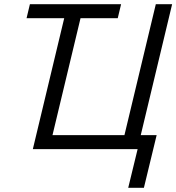

<svg xmlns="http://www.w3.org/2000/svg" viewBox="-20 -713 843 918"><path d="M593 185 638 0H137L287 -626H107L123 -693H559L543 -626H365L231 -67H575L725 -693H803L653 -67H729L668 185Z"/></svg>

Font: Ubuntu Sans
Style: Italic
Weight: 400
Italic angle: -13.5°
Designer: Dalton Maag Ltd
Foundry: Dalton Maag Ltd
Version: Version 1.006